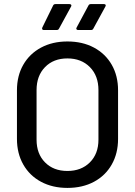

<svg xmlns="http://www.w3.org/2000/svg" viewBox="-20 -911 662 940"><path d="M63 -231V-469Q63 -540 94 -594Q125 -648 181 -678Q237 -708 310 -708Q384 -708 440 -678Q496 -648 527 -594Q558 -540 558 -469V-231Q558 -160 527 -105.5Q496 -51 440 -21Q384 9 310 9Q237 9 181 -21Q125 -51 94 -105.5Q63 -160 63 -231ZM462 -227V-470Q462 -540 420 -582.5Q378 -625 310 -625Q242 -625 200.5 -582.5Q159 -540 159 -470V-227Q159 -158 200.5 -116Q242 -74 310 -74Q378 -74 420 -116Q462 -158 462 -227ZM187 -776 240 -884Q243 -891 252 -891H320Q326 -891 328.5 -887.5Q331 -884 328 -879L269 -771Q266 -764 257 -764H194Q189 -764 187 -767.5Q185 -771 187 -776ZM355 -776 413 -884Q416 -891 425 -891H489Q495 -891 497 -887.5Q499 -884 496 -879L437 -771Q434 -764 425 -764H363Q357 -764 354.5 -767.5Q352 -771 355 -776Z"/></svg>

Font: Amber EN Medium
Style: Regular
Weight: 500
Designer: Jeremy Tribby
Foundry: Tribby Type Co.
Version: Version 1.403 November 24, 2021